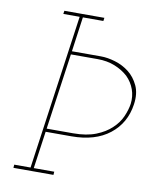

<svg xmlns="http://www.w3.org/2000/svg" viewBox="-80 -761 658 822"><g transform="rotate(10 249.0 -350.0)"><path d="M36 -14 35 0H209L210 -14H121L144 -176H256Q359 -176 421.5 -225Q484 -274 496 -357Q503 -405 487 -439Q471 -473 444 -494Q417 -515 383.5 -525Q350 -535 321 -535H195L216 -686H305L307 -700H133L131 -686H202L107 -14ZM146 -190 193 -521H309Q351 -521 384.5 -507.5Q418 -494 442 -472Q465 -449 475.5 -419.5Q486 -390 482 -357Q478 -330 465 -300.5Q452 -271 426 -247Q400 -222 359.5 -206Q319 -190 261 -190Z"/></g></svg>

Font: Josefin Slab Thin Thin
Style: Italic
Weight: 250
Italic angle: -12°
Version: Version 2.000